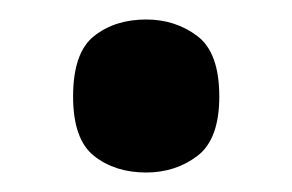

<svg xmlns="http://www.w3.org/2000/svg" viewBox="-20 -169 300 197"><path d="M130 8Q98 8 76.5 -9Q55 -26 55 -70Q55 -115 76.5 -132Q98 -149 130 -149Q160 -149 182.5 -132Q205 -115 205 -70Q205 -26 182.5 -9Q160 8 130 8Z"/></svg>

Font: Noto Serif Khmer ExtraCondensed ExtraBold
Style: Regular
Weight: 800
Width: 2
Designer: Danh Hong and the Monotype Design Team
Foundry: Monotype Imaging Inc.
Version: Version 2.004; ttfautohint (v1.8.4.7-5d5b)